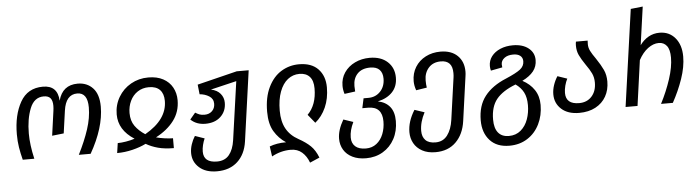

<svg xmlns="http://www.w3.org/2000/svg" viewBox="-54 -994 5309 1457"><g transform="rotate(-5 2600.5 -266.0)"><path d="M58 -196Q58 -342 113.5 -440.5Q169 -539 286 -539Q398 -539 404 -422Q435 -539 551 -539Q622 -539 666.5 -491.5Q711 -444 711 -350Q711 -190 603 0H513Q563 -99 591.5 -186Q620 -273 620 -352Q620 -465 541 -465Q454 -465 437 -343L413 -172L324 -162L350 -349Q353 -370 353 -388Q353 -427 337 -446Q321 -465 286 -465Q213 -465 181 -384.5Q149 -304 149 -194Q149 -107 174 0H86Q73 -50 65.5 -96.5Q58 -143 58 -196Z M1296 -348Q1296 -260 1246 -193.5Q1196 -127 1108 -81Q1137 -73 1173.5 -68Q1210 -63 1236 -63V12Q1167 12 1116.5 -1.5Q1066 -15 1025 -39Q981 -17 922 -2.5Q863 12 804 12L815 -63Q842 -63 878.5 -69Q915 -75 945 -85Q826 -161 826 -280Q826 -352 861 -411.5Q896 -471 956 -505Q1016 -539 1089 -539Q1155 -539 1201.5 -514Q1248 -489 1272 -445.5Q1296 -402 1296 -348ZM1029 -112Q1199 -209 1199 -351Q1199 -406 1170.5 -435.5Q1142 -465 1087 -465Q1038 -465 1001 -440.5Q964 -416 944 -374Q924 -332 924 -282Q924 -223 952.5 -183Q981 -143 1029 -112Z M1853 -527 1778 9Q1764 106 1704 161Q1644 216 1547 216Q1462 216 1412.5 172Q1363 128 1363 61Q1363 29 1374 -4.5Q1385 -38 1403 -66L1475 -41Q1465 -19 1458.5 7.5Q1452 34 1452 58Q1452 142 1554 142Q1614 142 1646.5 102Q1679 62 1689 -8L1752 -453L1555 -406Q1602 -396 1626.5 -366.5Q1651 -337 1651 -298Q1651 -233 1607.5 -192Q1564 -151 1491 -151Q1423 -151 1379 -193L1420 -242Q1438 -231 1452.5 -225.5Q1467 -220 1491 -220Q1526 -220 1548 -241.5Q1570 -263 1570 -297Q1570 -335 1538 -355Q1506 -375 1466 -378L1458 -452L1762 -527Z M2118 102Q2042 102 1973 140L1962 63Q2016 42 2088 42Q2033 6 1999 -51Q1965 -108 1965 -201Q1965 -311 2002.5 -387.5Q2040 -464 2101.5 -501.5Q2163 -539 2237 -539Q2332 -539 2382.5 -486Q2433 -433 2433 -346Q2433 -261 2403 -194Q2373 -127 2322 -86L2269 -151Q2339 -221 2339 -346Q2339 -406 2311.5 -436Q2284 -466 2234 -466Q2184 -466 2145 -435.5Q2106 -405 2083.5 -345Q2061 -285 2061 -200Q2061 -118 2091.5 -63Q2122 -8 2184 26Q2240 57 2274 90Q2308 123 2330 180L2256 212Q2238 162 2203.5 132Q2169 102 2118 102Z M2932 -46Q2932 30 2900 89.5Q2868 149 2811.5 182.5Q2755 216 2683 216Q2623 216 2579.5 194.5Q2536 173 2513.5 135.5Q2491 98 2491 51Q2491 -15 2536 -92L2610 -67Q2580 -5 2580 49Q2580 93 2607.5 117.5Q2635 142 2688 142Q2735 142 2769 115.5Q2803 89 2820.5 44.5Q2838 0 2838 -52Q2838 -165 2731 -165H2687L2703 -239H2740Q2795 -239 2831 -277Q2867 -315 2867 -375Q2867 -418 2844 -442.5Q2821 -467 2773 -467Q2710 -467 2676 -431.5Q2642 -396 2642 -338Q2642 -318 2644 -296L2562 -285Q2552 -317 2552 -347Q2552 -404 2582 -448Q2612 -492 2663 -516.5Q2714 -541 2775 -541Q2861 -541 2911 -495Q2961 -449 2961 -375Q2961 -308 2921 -265Q2881 -222 2809 -206Q2867 -195 2899.5 -155.5Q2932 -116 2932 -46Z M3491 -374Q3491 -356 3488 -338L3441 -1Q3427 99 3367.5 157.5Q3308 216 3212 216Q3152 216 3110.5 193Q3069 170 3048 132Q3027 94 3027 48Q3027 -34 3080 -118L3155 -93Q3117 -21 3117 46Q3117 91 3142 116.5Q3167 142 3218 142Q3276 142 3309 98Q3342 54 3352 -18L3397 -338Q3399 -350 3399 -371Q3399 -467 3311 -467Q3252 -467 3218 -429Q3184 -391 3184 -333Q3184 -302 3188 -278L3106 -265Q3093 -301 3093 -335Q3093 -395 3122 -442Q3151 -489 3201.5 -515Q3252 -541 3314 -541Q3397 -541 3444 -495.5Q3491 -450 3491 -374Z M4037 -72Q4037 8 4004.5 74Q3972 140 3912.5 178Q3853 216 3775 216Q3679 216 3626.5 158Q3574 100 3574 6Q3574 -106 3630 -178Q3686 -250 3793 -294Q3873 -328 3904 -352.5Q3935 -377 3935 -414Q3935 -441 3916 -456Q3897 -471 3863 -471Q3820 -471 3795 -451.5Q3770 -432 3770 -404Q3770 -393 3772 -381L3684 -364Q3679 -381 3679 -399Q3679 -441 3703.5 -473Q3728 -505 3770.5 -523Q3813 -541 3866 -541Q3940 -541 3984.5 -506Q4029 -471 4029 -415Q4029 -366 4000.5 -330Q3972 -294 3915 -266Q3972 -236 4004.5 -187.5Q4037 -139 4037 -72ZM3941 -79Q3941 -138 3921 -176.5Q3901 -215 3861 -243Q3760 -204 3714 -147Q3668 -90 3668 8Q3668 74 3696 108Q3724 142 3777 142Q3831 142 3868 110.5Q3905 79 3923 28.5Q3941 -22 3941 -79Z M4486 -385Q4521 -333 4539 -294Q4557 -255 4557 -205Q4557 -141 4529 -91.5Q4501 -42 4448.5 -14Q4396 14 4324 14Q4238 14 4189 -30.5Q4140 -75 4140 -143Q4140 -178 4152 -213.5Q4164 -249 4183 -278L4256 -253Q4244 -230 4236.5 -201Q4229 -172 4229 -146Q4229 -60 4330 -60Q4390 -60 4426 -100Q4462 -140 4462 -205Q4462 -244 4447.5 -275Q4433 -306 4403 -348Q4373 -392 4358 -424Q4343 -456 4343 -497Q4343 -515 4346 -527H4435Q4434 -518 4434 -500Q4434 -473 4446.5 -448Q4459 -423 4486 -385Z M5147 -344Q5147 -265 5116 -175Q5085 -85 5038 0H4948Q4994 -89 5024 -180.5Q5054 -272 5054 -344Q5054 -405 5031.5 -433.5Q5009 -462 4971 -462Q4929 -462 4888 -431.5Q4847 -401 4817 -345L4769 0H4678L4782 -738L4874 -748L4833 -457Q4861 -496 4899 -517.5Q4937 -539 4983 -539Q5057 -539 5102 -485.5Q5147 -432 5147 -344Z"/></g></svg>

Font: FiraGO
Style: Italic
Weight: 400
Italic angle: -8°
Designer: bBox Type GmbH
Foundry: bBox Type GmbH
Version: Version 1.001